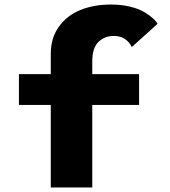

<svg xmlns="http://www.w3.org/2000/svg" viewBox="-20 -827 750 847"><path d="M63.5 -500H204V-590.5Q204 -659.5 239.8 -709.2Q275.5 -759 334.8 -783Q394 -807 470 -807Q515 -807 553.2 -797.8Q591.5 -788.5 615.5 -774.2Q639.5 -760 654 -746.8Q668.5 -733.5 675 -722L561.5 -619.5Q536.5 -668.5 482 -668.5Q441.5 -668.5 414.2 -642Q387 -615.5 387 -556V-500H593.5V-364H387V0H204V-364H63.5Z"/></svg>

Font: League Mono ExtraBold
Style: Regular
Weight: 800
Width: 6
Designer: Tyler Finck
Foundry: The League of Moveable Type / Tyler Finck
Version: Version 2.210